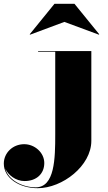

<svg xmlns="http://www.w3.org/2000/svg" viewBox="-184 -728 569 1008"><path d="M154 -613 335 -546 337 -548 207 -708H102L-28 -548L-26 -546ZM295.5 -460H16V-456.5H106V-22.5C106 104.5 103.5 255.5 3.5 255.5C-67.5 255.5 -139.5 217 -156.5 157.5C-141.5 190.5 -101.5 222.5 -55 222.5C8.5 222.5 48.5 183.5 48.5 128C48.5 73 -2 29 -57 29C-117.5 29 -164 75 -164 131C-164 207.5 -82 260 14 260C144 260 295.5 142.5 295.5 11.5Z"/></svg>

Font: Bodoni* 48pt Fatface
Style: Regular
Weight: 900
Version: Version 2.3